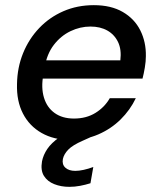

<svg xmlns="http://www.w3.org/2000/svg" viewBox="-20 -531 621 745"><path d="M253 12Q189 12 141.5 -15Q94 -42 69 -90.5Q44 -139 46 -205Q47 -269 69.5 -324.5Q92 -380 132 -422Q172 -464 226 -487.5Q280 -511 344 -511Q411 -511 456.5 -484.5Q502 -458 524.5 -413Q547 -368 546 -313Q546 -293 542 -269Q538 -245 533 -226H121L133 -297H447Q452 -339 438 -368Q424 -397 396.5 -412.5Q369 -428 331 -428Q291 -428 253.5 -410Q216 -392 189 -357Q162 -322 153 -269L148 -240Q139 -191 150.5 -152.5Q162 -114 192 -92.5Q222 -71 267 -71Q315 -71 350.5 -93Q386 -115 406 -150H507Q485 -104 448 -67.5Q411 -31 361.5 -9.5Q312 12 253 12ZM249 194Q217 194 190.5 183.5Q164 173 150.5 151.5Q137 130 143 95Q148 70 163.5 47Q179 24 210 2Q241 -20 291 -39L345 -61L361 -12L301 15Q262 32 245 49.5Q228 67 224 86Q220 107 233.5 119.5Q247 132 272 132Q287 132 305 128Q323 124 342 117L331 180Q312 186 291 190Q270 194 249 194Z"/></svg>

Font: DM Sans 20pt Medium
Style: Italic
Weight: 500
Italic angle: -10°
Version: Version 4.004;gftools[0.9.30]